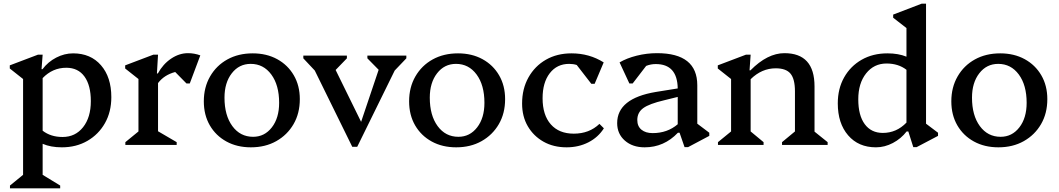

<svg xmlns="http://www.w3.org/2000/svg" viewBox="-20 -785 5735 1040"><path d="M34 235V220L105 162V-357L33 -414V-431L186 -489H211L205 -410H210Q240 -450 284.5 -473Q329 -496 376 -496Q471 -496 527 -431.5Q583 -367 583 -259Q583 -179 548.5 -118Q514 -57 453.5 -22Q393 13 315 13Q255 13 211 -6V162L306 220V235ZM339 -418Q265 -418 211 -362V-77Q255 -43 319 -43Q388 -43 430 -96Q472 -149 472 -237Q472 -323 437.5 -370.5Q403 -418 339 -418Z M659 0V-15L730 -73V-357L658 -414V-431L811 -489H836L830 -387H835Q863 -438 907 -467.5Q951 -497 998 -497Q1033 -497 1065 -485L1008 -333H990L929 -395Q869 -379 836 -335V-74L937 -15V0Z M1339 13Q1264 13 1206.5 -18.5Q1149 -50 1116.5 -106Q1084 -162 1084 -236Q1084 -312 1118 -371Q1152 -430 1211.5 -463Q1271 -496 1349 -496Q1424 -496 1481.5 -464.5Q1539 -433 1571.5 -377Q1604 -321 1604 -248Q1604 -171 1570 -112.5Q1536 -54 1476.5 -20.5Q1417 13 1339 13ZM1351 -44Q1413 -44 1452.5 -95Q1492 -146 1492 -228Q1492 -324 1449.5 -381.5Q1407 -439 1338 -439Q1275 -439 1235.5 -388Q1196 -337 1196 -256Q1196 -160 1238.5 -102Q1281 -44 1351 -44Z M1888 10 1685 -403 1623 -469V-484H1859V-469L1798 -406L1936 -125L2031 -407L1970 -469V-484H2181V-469L2118 -403L1915 10Z M2451 13Q2376 13 2318.5 -18.5Q2261 -50 2228.5 -106Q2196 -162 2196 -236Q2196 -312 2230 -371Q2264 -430 2323.5 -463Q2383 -496 2461 -496Q2536 -496 2593.5 -464.5Q2651 -433 2683.5 -377Q2716 -321 2716 -248Q2716 -171 2682 -112.5Q2648 -54 2588.5 -20.5Q2529 13 2451 13ZM2463 -44Q2525 -44 2564.5 -95Q2604 -146 2604 -228Q2604 -324 2561.5 -381.5Q2519 -439 2450 -439Q2387 -439 2347.5 -388Q2308 -337 2308 -256Q2308 -160 2350.5 -102Q2393 -44 2463 -44Z M3049 13Q2978 13 2924 -17.5Q2870 -48 2839 -101Q2808 -154 2808 -224Q2808 -304 2842.5 -365.5Q2877 -427 2937 -461.5Q2997 -496 3076 -496Q3172 -496 3250 -447L3201 -331H3183L3104 -433Q3085 -439 3063 -439Q2997 -439 2958 -388.5Q2919 -338 2919 -253Q2919 -162 2963.5 -111.5Q3008 -61 3088 -61Q3172 -61 3227 -114L3251 -90Q3220 -41 3167 -14Q3114 13 3049 13Z M3472 13Q3406 13 3364.5 -23.5Q3323 -60 3323 -118Q3323 -252 3533 -287L3651 -306Q3649 -438 3532 -438Q3505 -438 3480 -428L3407 -333H3389L3336 -447Q3375 -470 3429 -483.5Q3483 -497 3539 -497Q3757 -497 3757 -323V-115L3822 -66V-49L3707 12H3688L3661 -66H3652Q3577 13 3472 13ZM3432 -135Q3432 -101 3454.5 -82.5Q3477 -64 3515 -64Q3595 -64 3651 -112V-260L3578 -242Q3497 -223 3464.5 -199.5Q3432 -176 3432 -135Z M3869 0V-15L3940 -73V-357L3868 -414V-431L4021 -489H4046L4040 -404H4045Q4137 -497 4229 -497Q4392 -497 4392 -317V-72L4463 -15V0H4216V-15L4286 -73V-290Q4286 -357 4262 -386Q4238 -415 4182 -415Q4106 -415 4046 -356V-73L4116 -15V0Z M4725 13Q4630 13 4574 -52Q4518 -117 4518 -225Q4518 -305 4552.5 -366Q4587 -427 4647.5 -461.5Q4708 -496 4787 -496Q4846 -496 4890 -478V-633L4818 -689V-706L4972 -765H4996V-115L5061 -66V-49L4945 12H4927L4900 -73H4891Q4861 -34 4816.5 -10.5Q4772 13 4725 13ZM4629 -247Q4629 -160 4664 -112.5Q4699 -65 4762 -65Q4836 -65 4890 -121V-407Q4846 -441 4782 -441Q4714 -441 4671.5 -387.5Q4629 -334 4629 -247Z M5388 13Q5313 13 5255.5 -18.5Q5198 -50 5165.5 -106Q5133 -162 5133 -236Q5133 -312 5167 -371Q5201 -430 5260.5 -463Q5320 -496 5398 -496Q5473 -496 5530.5 -464.5Q5588 -433 5620.5 -377Q5653 -321 5653 -248Q5653 -171 5619 -112.5Q5585 -54 5525.5 -20.5Q5466 13 5388 13ZM5400 -44Q5462 -44 5501.5 -95Q5541 -146 5541 -228Q5541 -324 5498.5 -381.5Q5456 -439 5387 -439Q5324 -439 5284.5 -388Q5245 -337 5245 -256Q5245 -160 5287.5 -102Q5330 -44 5400 -44Z"/></svg>

Font: Platypi
Style: Regular
Weight: 400
Designer: David Sargent
Foundry: Bolt Cutter Type
Version: Version 1.200; ttfautohint (v1.8.4.7-5d5b)